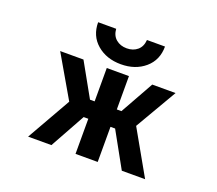

<svg xmlns="http://www.w3.org/2000/svg" viewBox="-125 -928 1250 1104"><g transform="rotate(20 500.0 -376.0)"><path d="M434.6 -523.4H570.3V-319.3H598.6L712.9 -523.4H855.5L707 -268.6L860.4 2H717.8L598.6 -212.9H570.3V2H434.6V-212.9H406.2L287.1 2H144.5L297.9 -267.6L149.4 -523.4H292L406.2 -319.3H434.6ZM297.9 -753.9H408.2Q411.1 -712.9 437.5 -690.9Q463.9 -668.9 502.9 -668.9Q542 -668.9 567.9 -690.9Q593.8 -712.9 596.7 -753.9H707Q707 -670.9 648.9 -621.1Q590.8 -571.3 502.4 -571.3Q414.1 -571.3 356 -621.1Q297.9 -670.9 297.9 -753.9Z"/></g></svg>

Font: Gen Shin Gothic Monospace Bold
Style: Bold
Weight: 700
Designer: [Source Han Sans]
Ryoko NISHIZUKA  (kana & ideographs); Paul D. Hunt (Latin, Greek & Cyrillic); Wenlong ZHANG  (bopomofo
Version: Version 1.002.20150607